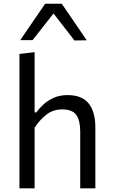

<svg xmlns="http://www.w3.org/2000/svg" viewBox="-20 -1026 613 1046"><path d="M86 0V-732L168.5 -742V-413.5H177.5Q192.5 -434.5 216.2 -456.5Q240 -478.5 272.8 -493.2Q305.5 -508 347.5 -508Q426.5 -508 463 -462.5Q499.5 -417 499.5 -330.5V0H417V-309.5Q417 -369 395.8 -399.5Q374.5 -430 319 -430Q268.5 -430 231.8 -400.8Q195 -371.5 168.5 -330V0ZM385.5 -805.5Q357 -842.5 328.8 -879Q300.5 -915.5 271.5 -952.5Q242.5 -915.5 214.5 -880Q186.5 -844 157.5 -807.5H90.5Q124 -856.5 158 -906.5Q192 -956 226 -1005.5H316.5Q350.5 -956 384.5 -906.2Q418.5 -856.5 452.5 -806.5Z"/></svg>

Font: Heraclito
Style: Regular
Weight: 400
Designer: Kostas Bartsokas (font) & Cristiano Sobral (main changes)
Foundry: Kostas Bartsokas (font) & Cristiano Sobral (main changes)
Version: Version 1.00;July 8, 2020;FontCreator 13.0.0.2655 64-bit